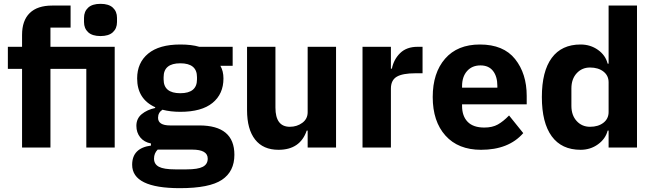

<svg xmlns="http://www.w3.org/2000/svg" viewBox="-20 -769 3410 1001"><path d="M95 0V-410H21V-525H95V-587Q95 -662 135 -701Q175 -740 252 -740H348V-625H243V-525H578V0H430V-410H243V0ZM418 -654V-676Q418 -709 439.5 -729Q461 -749 504 -749Q547 -749 568.5 -729Q590 -709 590 -676V-654Q590 -621 568.5 -601Q547 -581 504 -581Q461 -581 439.5 -601Q418 -621 418 -654Z M1202 38Q1202 125 1137 168.5Q1072 212 918 212Q669 212 669 90Q669 3 767 -10V-21Q731 -28 711 -53Q691 -78 691 -113Q691 -151 719 -174Q747 -197 789 -206V-210Q695 -253 695 -360Q695 -442 752.5 -489.5Q810 -537 920 -537Q979 -537 1019 -525H1193V-426H1129Q1145 -398 1145 -360Q1145 -279 1088 -232.5Q1031 -186 920 -186Q869 -186 827 -197Q804 -182 804 -155Q804 -115 867 -115H1019Q1202 -115 1202 38ZM1007 -355V-367Q1007 -439 920 -439Q833 -439 833 -367V-355Q833 -283 920 -283Q1007 -283 1007 -355ZM1063 58Q1063 11 982 11H802Q783 30 783 58Q783 87 808.5 100.5Q834 114 893 114H953Q1012 114 1037.5 100.5Q1063 87 1063 58Z M1584 0V-88H1579Q1545 12 1432 12Q1352 12 1310 -41.5Q1268 -95 1268 -195V-525H1416V-208Q1416 -108 1491 -108Q1528 -108 1556 -128.5Q1584 -149 1584 -184V-525H1732V0Z M2018 0H1870V-525H2018V-411H2023Q2033 -460 2066.5 -492.5Q2100 -525 2157 -525H2183V-387H2146Q2079 -387 2048.5 -369Q2018 -351 2018 -307Z M2488 12Q2369 12 2302.5 -62Q2236 -136 2236 -263Q2236 -389 2300.5 -463Q2365 -537 2482 -537Q2605 -537 2665.5 -461Q2726 -385 2726 -269V-225H2389V-217Q2389 -164 2418 -134Q2447 -104 2505 -104Q2547 -104 2575.5 -120Q2604 -136 2634 -167L2708 -75Q2632 12 2488 12ZM2485 -428Q2441 -428 2415 -398.5Q2389 -369 2389 -320V-312H2573V-321Q2573 -370 2550.5 -399Q2528 -428 2485 -428Z M3153 0V-88H3148Q3137 -45 3097.5 -16.5Q3058 12 3007 12Q2908 12 2856.5 -58.5Q2805 -129 2805 -263Q2805 -397 2856.5 -467Q2908 -537 3007 -537Q3058 -537 3097.5 -509Q3137 -481 3148 -437H3153V-740H3301V0ZM3056 -108Q3099 -108 3126 -129Q3153 -150 3153 -185V-340Q3153 -375 3126 -396Q3099 -417 3056 -417Q3014 -417 2986.5 -387Q2959 -357 2959 -308V-217Q2959 -168 2986.5 -138Q3014 -108 3056 -108Z"/></svg>

Font: Aneliza
Style: Bold
Weight: 700
Designer: Mike Abbink, Paul van der Laan, Pieter van Rosmalen
Foundry: Bold Monday
Version: Version 3.0